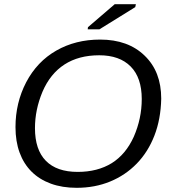

<svg xmlns="http://www.w3.org/2000/svg" viewBox="-20 -887 818 917"><path d="M458 -698Q592 -698 671 -621Q750 -545 750 -416Q748 -318 717.5 -239.5Q687 -161 633 -105.5Q579 -50 506 -20Q433 10 346 10Q277 10 222.5 -10Q168 -30 130.5 -67.5Q93 -105 73.5 -158.5Q54 -212 54 -280Q54 -396 105 -494Q157 -593 249 -645.5Q341 -698 458 -698ZM454 -623Q356 -623 288 -579Q220 -535 183 -449Q147 -363 147 -275Q147 -172 199 -119Q251 -66 351 -66Q446 -66 514 -108Q581 -150 619 -234Q657 -321 657 -414Q657 -516 604 -569.5Q551 -623 454 -623ZM399 -747 400 -757 528 -867H629L626 -853L455 -747Z"/></svg>

Font: Libra Sans Modern
Style: Italic
Weight: 400
Italic angle: -12°
Foundry: Stefan Peev, Context Ltd
Version: Version 1.000